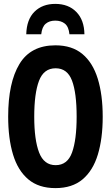

<svg xmlns="http://www.w3.org/2000/svg" viewBox="-20 -958 570 987"><path d="M265 9Q179 9 125.5 -36Q72 -81 47 -163.5Q22 -246 22 -359Q22 -533 80 -629Q138 -725 265 -725Q350 -725 403.5 -680.5Q457 -636 482.5 -553.5Q508 -471 508 -358Q508 -246 483 -163.5Q458 -81 404.5 -36Q351 9 265 9ZM266 -109Q327 -109 350.5 -174.5Q374 -240 374 -358Q374 -481 350 -544Q326 -607 266 -607Q205 -607 180.5 -542.5Q156 -478 156 -358Q156 -239 181 -174Q206 -109 266 -109ZM264 -938Q332 -938 372.5 -896.5Q413 -855 414 -782H337Q333 -821 313.5 -836.5Q294 -852 264 -852Q234 -852 215 -836Q196 -820 192 -782H115Q117 -858 157.5 -898Q198 -938 264 -938Z"/></svg>

Font: Noto Sans Mono Condensed
Style: Bold
Weight: 700
Width: 3
Designer: Monotype Design Team
Foundry: Monotype Imaging Inc.
Version: Version 2.014